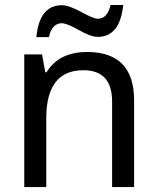

<svg xmlns="http://www.w3.org/2000/svg" viewBox="-20 -756 640 776"><path d="M433.1 0V-345.2Q433.1 -472.2 316.9 -472.2Q167 -472.2 167 -277.8V0H78.1V-536.1H149.9L163.1 -463.9H168Q218.3 -545.9 332 -545.9Q522 -545.9 522 -350.1V0ZM177.7 -606H127Q139.2 -734.9 230 -734.9Q258.3 -734.9 308.6 -707.5Q358.4 -680.2 375 -680.2Q414.1 -680.2 426.8 -735.8H478Q464.8 -606.9 375 -606.9Q347.2 -606.9 298.3 -634.8Q249.5 -662.1 230 -662.1Q189.9 -662.1 177.7 -606Z"/></svg>

Font: Noto Mono
Style: Regular
Weight: 400
Designer: Monotype Design Team
Foundry: Monotype Imaging Inc.
Version: Version 1.00